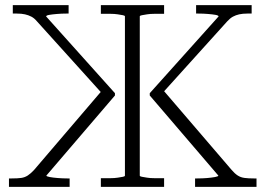

<svg xmlns="http://www.w3.org/2000/svg" viewBox="-20 -730 1037 750"><path d="M742 0V-33H751Q770 -33 788.5 -34.5Q807 -36 820 -38.5Q833 -41 833 -44L565 -357V-366L834 -666Q833 -670 821.5 -672Q810 -674 792 -675.5Q774 -677 755 -677H746V-710H963V-677H946Q928 -677 914.5 -674Q901 -671 890 -665Q879 -659 868 -647L608 -359V-389L885 -66Q897 -52 908.5 -44.5Q920 -37 935 -35Q950 -33 971 -33H982V0ZM252 0H15V-33H26Q49 -33 63 -35Q77 -37 88.5 -44.5Q100 -52 113 -66L389 -389L384 -359L124 -647Q114 -659 102.5 -665Q91 -671 77.5 -674Q64 -677 46 -677H30V-710H248V-677H239Q221 -677 203 -675.5Q185 -674 173 -672Q161 -670 160 -666L429 -366V-357L161 -44Q161 -41 174 -38.5Q187 -36 206.5 -34.5Q226 -33 243 -33H252ZM374 0V-34H383Q397 -34 412 -34Q427 -34 440 -36Q453 -38 460.5 -39.5Q468 -41 468 -44V-666Q468 -669 460.5 -670.5Q453 -672 440 -674Q427 -676 412 -676Q397 -676 383 -676H374V-710H621V-676H612Q598 -676 582.5 -676Q567 -676 554.5 -674Q542 -672 534 -670.5Q526 -669 526 -666V-44Q526 -41 534 -39.5Q542 -38 554.5 -36Q567 -34 582.5 -34Q598 -34 612 -34H621V0Z"/></svg>

Font: Roboto Serif 36pt ExtraLight
Style: Regular
Weight: 250
Designer: Greg Gazdowicz
Foundry: Commercial Type
Version: Version 1.008